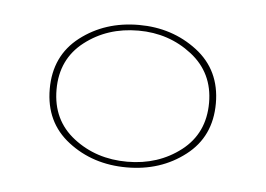

<svg xmlns="http://www.w3.org/2000/svg" viewBox="-30 -669 378 273"><g transform="rotate(5 159.0 -532.5)"><path d="M158.9 -430.6Q110.5 -430.6 75.4 -457.7Q40.3 -484.7 40.3 -532.3Q40.3 -579.8 75.4 -606.9Q110.5 -633.9 158.9 -633.9Q206.5 -633.9 241.9 -606.9Q277.4 -579.8 277.4 -532.3Q277.4 -484.7 242.3 -457.7Q207.3 -430.6 158.9 -430.6ZM158.9 -438.7Q203.2 -438.7 235.5 -463.7Q267.7 -488.7 267.7 -532.3Q267.7 -575 235.1 -600.4Q202.4 -625.8 158.9 -625.8Q114.5 -625.8 82.3 -600.8Q50 -575.8 50 -532.3Q50 -488.7 82.3 -463.7Q114.5 -438.7 158.9 -438.7Z"/></g></svg>

Font: Playfair 144pt SemiExpanded Light
Style: Regular
Weight: 300
Width: 6
Designer: Claus Eggers Sørensen
Foundry: Claus Eggers Sørensen
Version: Version 2.203